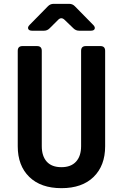

<svg xmlns="http://www.w3.org/2000/svg" viewBox="-20 -970 640 1000"><path d="M300 10Q192.7 10 132.6 -48.5Q72.4 -107.1 72.4 -208.2V-705.3Q72.4 -730 97.1 -730H172.9Q197.6 -730 197.6 -705.3V-208.8Q197.6 -157 223.5 -128.1Q249.5 -99.3 300 -99.3Q349.5 -99.3 376 -128.1Q402.4 -157 402.4 -208.8V-705.3Q402.4 -730 427.1 -730H502.9Q527.6 -730 527.6 -705.3V-208.2Q527.6 -107.3 467.6 -48.6Q407.7 10 300 10ZM147.6 -810Q131.1 -810 127 -819.5Q122.9 -828.9 134.2 -840.3L229.3 -937.1Q241.6 -950 259.1 -950H340.5Q358 -950 370.3 -937.1L465.4 -840.3Q476.7 -828.9 473 -819.5Q469.4 -810 452.4 -810H392.5Q375 -810 362.6 -822.3L316.3 -866.8Q298.7 -883.7 281.9 -865.8L238.8 -822.9Q226.4 -810 208.9 -810Z"/></svg>

Font: Pitagon Sans Mono
Style: Regular
Weight: 400
Monospace: yes
Designer: Travis Tran
Foundry: Pitagon
Version: Version 1.001;gftools[0.9.26]